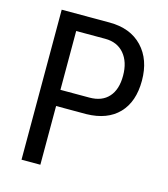

<svg xmlns="http://www.w3.org/2000/svg" viewBox="-107 -795 768 879"><g transform="rotate(15 277.0 -355.5)"><path d="M166 -355H303.2Q362.8 -355 394.5 -390.6Q426.3 -425.8 426.3 -491.2Q426.3 -556.6 393.6 -595.2Q360.8 -633.8 303.7 -633.8H166ZM166 -278.3V0H76.7V-710.9H303.2Q402.3 -710.9 459 -651.4Q515.6 -591.8 515.6 -491.7Q515.6 -391.6 461.9 -335.9Q408.2 -280.3 309.6 -278.3Z"/></g></svg>

Font: RobotoCondensed-Regular
Style: Regular
Weight: 400
Designer: Google
Version: Version 2.001201; 2014